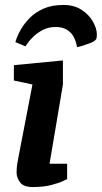

<svg xmlns="http://www.w3.org/2000/svg" viewBox="-20 -749 411 775"><path d="M111 -408 36 -424V-486L234 -505V-408L180 -88H251V-26Q251 -26 234 -18Q217 -10 186 -2Q155 6 112 6Q75 6 61 -13Q47 -32 47 -52Q47 -72 49.5 -87Q52 -102 54 -112ZM83 -562 42 -579Q42 -579 47 -594Q52 -609 65 -631.5Q78 -654 100 -676.5Q122 -699 155.5 -714Q189 -729 236 -729Q279 -729 309 -709.5Q339 -690 355 -662Q371 -634 371 -609Q371 -596 368 -591Q365 -586 360 -583Q355 -579 340 -573.5Q325 -568 310.5 -563.5Q296 -559 291 -559Q287 -582 277.5 -600Q268 -618 250 -629Q232 -640 205 -640Q175 -640 152.5 -628Q130 -616 114.5 -601Q99 -586 91 -574Q83 -562 83 -562Z"/></svg>

Font: Faustina VF Beta
Style: Italic
Weight: 400
Italic angle: -8°
Designer: Alfonso Garcia
Foundry: Omnibus-Type
Version: Version 1.006